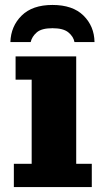

<svg xmlns="http://www.w3.org/2000/svg" viewBox="-20 -756 423 776"><path d="M22 -586Q24 -650 67.5 -693Q111 -736 192 -736Q274 -736 317.5 -693Q361 -650 362 -586H281Q277 -608 256.5 -625Q236 -642 192 -642Q148 -642 128.5 -625Q109 -608 104 -586ZM36 0V-94H108V-434H43V-528H288V-94H351V0Z"/></svg>

Font: Montagu Slab 16pt
Style: Bold
Weight: 700
Designer: Florian Karsten
Foundry: Florian Karsten
Version: Version 1.000; ttfautohint (v1.8.3)